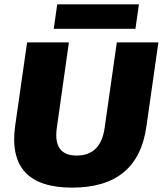

<svg xmlns="http://www.w3.org/2000/svg" viewBox="-20 -856 751 886"><path d="M655.8 -273.9Q617.2 9.8 313 9.8Q11.2 9.8 49.8 -273.9L105 -660.2H297.9L242.2 -266.1Q224.1 -138.2 334 -138.2Q444.8 -138.2 462.9 -266.1L519 -660.2H710.9ZM228 -723.1 244.1 -835.9H621.1L605 -723.1Z"/></svg>

Font: Human Sans Black
Style: Italic
Weight: 800
Italic angle: -8°
Designer: Tim Radville
Foundry: Continuum
Version: Version 1.000;FEAKit 1.0